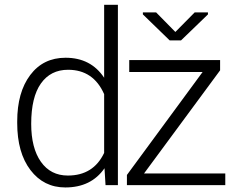

<svg xmlns="http://www.w3.org/2000/svg" viewBox="-20 -782 1000 811"><path d="M52.7 -269Q52.7 -392.1 107.7 -465.1Q162.6 -538.1 256.8 -538.1Q363.8 -538.1 419.9 -453.6V-761.7H478V0H425.8L421.4 -71.3Q365.2 9.8 255.9 9.8Q164.6 9.8 108.6 -63.7Q52.7 -137.2 52.7 -262.2ZM111.8 -258.8Q111.8 -156.7 152.8 -98.6Q193.8 -40.5 266.6 -40.5Q374.5 -40.5 419.9 -136.2V-384.3Q374.5 -487.3 267.6 -487.3Q193.8 -487.3 152.8 -429.4Q111.8 -371.6 111.8 -258.8ZM588.4 -49.3H931.6V0H516.1V-43L835.9 -478H525.9V-528.3H909.7V-484.9ZM720.7 -647 802.2 -729.5H858.4V-721.2L744.6 -611.3H696.8L583.5 -721.2V-729.5H639.6Z"/></svg>

Font: Roboto Light
Style: Regular
Weight: 300
Designer: Google
Version: Version 2.134; 2016; ttfautohint (v1.6)